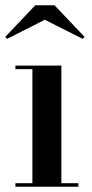

<svg xmlns="http://www.w3.org/2000/svg" viewBox="-23 -709 351 729"><path d="M147 -634 4 -561.5 -3 -569 111 -689H184L298 -569L291 -561.5ZM35.5 -13.5H100V-446.5H35.5V-460H210V-13.5H274.5V0H35.5Z"/></svg>

Font: Bodoni* 16 Medium
Style: Regular
Weight: 500
Version: Version 2.2